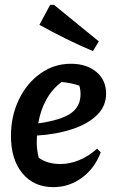

<svg xmlns="http://www.w3.org/2000/svg" viewBox="-20 -758 476 789"><path d="M199 11Q119 11 72 -46Q25 -103 25 -199Q25 -281 57.5 -348.5Q90 -416 146 -456Q202 -496 271 -496Q336 -496 376 -462.5Q416 -429 416 -373Q416 -322 379 -285.5Q342 -249 277.5 -227.5Q213 -206 132 -201Q131 -188 131 -175Q131 -142 139 -110Q174 -84 228 -84Q266 -84 304.5 -99.5Q343 -115 379 -147L394 -132Q369 -66 316.5 -27.5Q264 11 199 11ZM311 -371Q311 -389 306 -406Q271 -418 233 -421Q157 -364 137 -251Q230 -264 270.5 -292Q311 -320 311 -371ZM362 -548Q305 -572 250.5 -599Q196 -626 142 -656L186 -738H202L386 -588Z"/></svg>

Font: Piazzolla SemiBold
Style: Italic
Weight: 600
Italic angle: -11.3°
Designer: Juan Pablo del Peral
Foundry: Huerta Tipografica
Version: Version 1.330